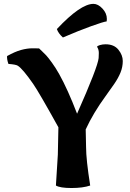

<svg xmlns="http://www.w3.org/2000/svg" viewBox="-20 -946 661 979"><path d="M418.9 -195.8Q418.9 -132.8 439.9 0Q402.8 12.7 344.5 12.7Q286.1 12.7 265.1 0L274.9 -157.2L277.8 -296.9Q178.2 -476.6 148.9 -518.6Q95.7 -595.2 70.8 -610.8Q61.5 -617.2 22.9 -620.1Q14.6 -643.6 16.1 -660.2Q56.2 -682.6 87.4 -691.2Q118.7 -699.7 145 -699.7Q171.4 -699.7 179.2 -699.2Q181.2 -697.3 193.8 -685.3Q206.5 -673.3 216.3 -662.8Q226.1 -652.3 245.1 -626Q264.2 -599.6 281.7 -568.4Q325.2 -490.7 373 -366.2Q478.5 -604 482.9 -649.9Q483.9 -657.7 483.9 -675.8Q483.9 -693.8 475.1 -707Q475.1 -711.9 489.3 -716.1Q503.4 -720.2 518.1 -720.2Q561.5 -720.2 583.7 -692.6Q606 -665 606 -634.8Q606 -604.5 594.5 -576.2Q583 -547.9 562.3 -517.8Q541.5 -487.8 518.6 -456.1Q455.1 -369.1 417 -286.1ZM270 -797.9Q390.6 -926.3 456.5 -926.3Q480 -926.3 502.4 -902.3Q524.9 -878.4 524.9 -849.1Q524.9 -843.3 523.9 -836.9Q507.3 -835 444.8 -812.5Q382.3 -790 300.8 -754.9Q276.9 -776.4 270 -797.9Z"/></svg>

Font: Marko One
Style: Regular
Weight: 400
Designer: Zhenya Spizhovyi
Foundry: Cyreal
Version: Version 1.003